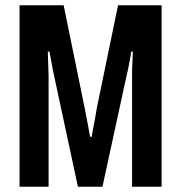

<svg xmlns="http://www.w3.org/2000/svg" viewBox="-20 -707 687 727"><path d="M54 0V-687H221L300 -301Q302 -290 306 -270Q310 -250 314 -228.5Q318 -207 321 -189H327Q329 -201 332.5 -219.5Q336 -238 340 -259Q344 -280 347 -300L427 -687H592V0H480V-423Q480 -436 480.5 -452.5Q481 -469 482 -485Q483 -501 483 -512H477Q476 -502 473 -487Q470 -472 467 -455.5Q464 -439 460 -424L368 0H275L184 -424Q182 -433 179 -448.5Q176 -464 173 -481Q170 -498 167 -512H161Q162 -499 162 -483Q162 -467 163 -451Q164 -435 164 -423V0Z"/></svg>

Font: Archivo SemiBold ExtraCondensed
Style: Regular
Weight: 600
Width: 2
Version: Version 2.001